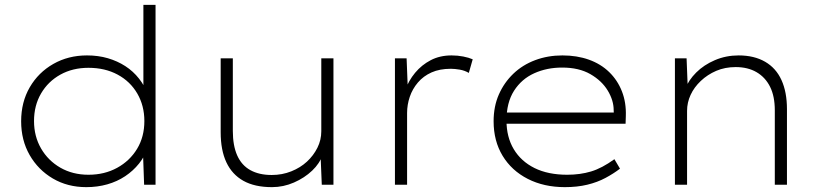

<svg xmlns="http://www.w3.org/2000/svg" viewBox="-20 -760 3391 790"><path d="M335 10Q258 10 197.5 -25.5Q137 -61 102 -122Q67 -183 67 -261Q67 -340 102.5 -401Q138 -462 199.5 -497Q261 -532 338 -532Q384 -532 423.5 -520.5Q463 -509 495.5 -488Q528 -467 552 -436.5Q576 -406 589 -370L570 -386V-740H620V0H573L568 -140L588 -153Q576 -117 552 -87Q528 -57 495 -35Q462 -13 421.5 -1.5Q381 10 335 10ZM344 -41Q410 -41 462 -69.5Q514 -98 544 -147.5Q574 -197 574 -262Q574 -325 545 -375Q516 -425 464 -453Q412 -481 344 -481Q279 -481 228.5 -453Q178 -425 149 -375.5Q120 -326 120 -262Q120 -199 149 -149Q178 -99 228.5 -70Q279 -41 344 -41Z M1099 10Q1028 10 981.5 -16Q935 -42 911.5 -92Q888 -142 888 -216V-520H938V-221Q938 -161 956 -120.5Q974 -80 1010 -60Q1046 -40 1098 -40Q1141 -40 1178.5 -55Q1216 -70 1243 -95Q1270 -120 1286 -152Q1302 -184 1302 -220V-520H1352V0H1304L1299 -121H1306Q1296 -88 1264.5 -58Q1233 -28 1189.5 -9Q1146 10 1099 10Z M1605 0V-520H1653L1658 -394L1647 -388Q1661 -428 1688 -460.5Q1715 -493 1752.5 -512.5Q1790 -532 1838 -532Q1863 -532 1886 -527.5Q1909 -523 1925 -516L1909 -460Q1892 -470 1871.5 -473.5Q1851 -477 1835 -477Q1789 -477 1755.5 -462Q1722 -447 1699.5 -420.5Q1677 -394 1666 -361.5Q1655 -329 1655 -295V0Z M2304 10Q2218 10 2151.5 -24Q2085 -58 2048 -119Q2011 -180 2011 -261Q2011 -322 2032.5 -371Q2054 -420 2092 -456.5Q2130 -493 2182 -512.5Q2234 -532 2294 -532Q2354 -532 2403 -514.5Q2452 -497 2486.5 -463.5Q2521 -430 2539 -384Q2557 -338 2555 -282L2554 -251H2051V-297H2527L2506 -283L2505 -307Q2505 -347 2480.5 -387.5Q2456 -428 2409 -455Q2362 -482 2293 -482Q2230 -482 2178 -458.5Q2126 -435 2095 -386.5Q2064 -338 2064 -264Q2064 -196 2094 -146Q2124 -96 2179.5 -68.5Q2235 -41 2314 -41Q2367 -41 2412 -54.5Q2457 -68 2508 -105L2531 -66Q2505 -46 2471.5 -28Q2438 -10 2396.5 0Q2355 10 2304 10Z M2757 0V-520H2805L2810 -394L2800 -395Q2813 -430 2844.5 -461.5Q2876 -493 2921.5 -512.5Q2967 -532 3019 -532Q3083 -532 3128 -506Q3173 -480 3195.5 -430.5Q3218 -381 3218 -311V0H3168V-306Q3168 -364 3148.5 -403Q3129 -442 3093 -463Q3057 -484 3007 -484Q2963 -484 2927 -468.5Q2891 -453 2863.5 -427Q2836 -401 2821.5 -369.5Q2807 -338 2807 -304V0H2782Q2780 0 2774 0Q2768 0 2757 0Z"/></svg>

Font: Lexend Exa ExtraLight
Style: Regular
Weight: 250
Designer: Bonnie Shaver-Troup, Thomas Jockin
Foundry: Lexend
Version: Version 1.007